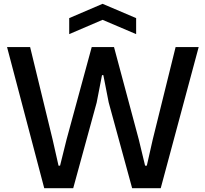

<svg xmlns="http://www.w3.org/2000/svg" viewBox="-20 -987 1077 1007"><path d="M17 -740H138L256 -255L287 -118H295L329 -255L461 -740H578L708 -255L741 -118H750L781 -255L901 -740H1022L823 0H673L550 -450L522 -593H515L487 -449L364 0H212ZM343 -892 518 -967 694 -892V-808L518 -883L343 -808Z"/></svg>

Font: Encode Sans Normal
Style: Medium
Weight: 500
Designer: Pablo Impallari, Andres Torresi
Foundry: Pablo Impallari, Andres Torresi
Version: Version 1.000; ttfautohint (v1.00) -l 8 -r 50 -G 200 -x 14 -